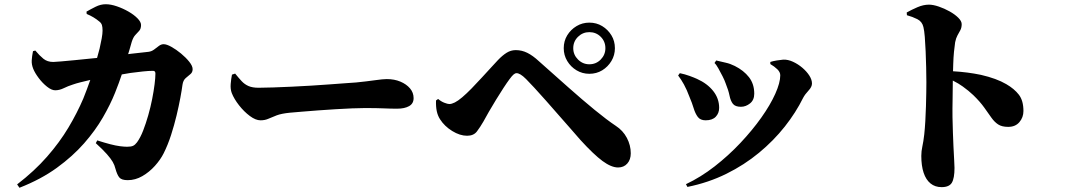

<svg xmlns="http://www.w3.org/2000/svg" viewBox="-20 -828 5040 908"><path d="M584 24Q555 24 544.5 11.5Q534 -1 526 -30Q522 -47 513 -62.5Q504 -78 485.5 -99Q467 -120 433 -151L440 -164Q474 -153 501 -146Q528 -139 548 -136.5Q568 -134 581 -134Q600 -134 609.5 -138.5Q619 -143 628 -155Q644 -177 657 -210.5Q670 -244 681 -282.5Q692 -321 699.5 -359Q707 -397 711 -429Q715 -461 715 -480Q715 -493 704 -493Q683 -493 655 -490Q627 -487 597 -483Q577 -480 556 -476Q544 -439 524 -389Q502 -334 466.5 -272.5Q431 -211 377.5 -150Q324 -89 249 -34.5Q174 20 72 60L61 44Q143 -19 202.5 -87Q262 -155 303.5 -224.5Q345 -294 374 -362Q392 -407 407 -450Q405 -449 403 -449Q382 -444 361.5 -439Q341 -434 324 -428Q302 -421 281.5 -411Q261 -401 241 -401Q224 -401 202.5 -418Q181 -435 163 -459Q145 -483 137 -503Q129 -523 130 -542Q131 -561 136 -586L147 -589Q167 -565 185.5 -550Q204 -535 232 -535Q242 -535 268.5 -537.5Q295 -540 333.5 -543.5Q372 -547 418 -552Q428 -553 439 -554Q445 -577 451 -598Q457 -624 461 -646.5Q465 -669 465 -683Q465 -700 462 -709.5Q459 -719 450 -726Q437 -737 422 -746Q407 -755 390 -762L389 -773Q408 -784 432 -796Q456 -808 480 -808Q504 -808 533 -798Q562 -788 588 -773Q614 -758 630.5 -741Q647 -724 647 -710Q647 -692 638.5 -682.5Q630 -673 620 -662.5Q610 -652 603 -630Q599 -615 593 -595Q590 -584 586 -572Q594 -573 602 -574Q647 -579 683 -583Q697 -585 708.5 -593.5Q720 -602 731 -610.5Q742 -619 754 -619Q768 -619 790.5 -606.5Q813 -594 836 -575Q859 -556 875 -536Q891 -516 891 -501Q891 -486 880.5 -477.5Q870 -469 858 -458.5Q846 -448 843 -427Q840 -404 833 -366Q826 -328 815 -282Q804 -236 789 -189.5Q774 -143 754 -103Q739 -73 712.5 -43.5Q686 -14 653 5Q620 24 584 24Z M1212 -259Q1189 -259 1161.5 -279.5Q1134 -300 1110.5 -330Q1087 -360 1076 -388Q1069 -407 1071 -431Q1073 -455 1077 -475L1092 -480Q1109 -459 1123 -444Q1137 -429 1155.5 -421Q1174 -413 1203 -413Q1232 -413 1272.5 -414.5Q1313 -416 1359 -418Q1405 -420 1451.5 -423Q1498 -426 1540 -429Q1582 -432 1614.5 -434.5Q1647 -437 1664 -438Q1714 -443 1752.5 -448.5Q1791 -454 1809 -454Q1845 -454 1873.5 -442Q1902 -430 1919 -410Q1936 -390 1936 -364Q1936 -338 1914.5 -326Q1893 -314 1858 -314Q1827 -314 1794.5 -315.5Q1762 -317 1705 -317Q1680 -317 1644.5 -315.5Q1609 -314 1567.5 -311.5Q1526 -309 1485.5 -306Q1445 -303 1409.5 -300Q1374 -297 1351 -295Q1311 -291 1288.5 -282.5Q1266 -274 1249.5 -266.5Q1233 -259 1212 -259Z M2767 -479Q2734 -479 2706.5 -495.5Q2679 -512 2662.5 -539.5Q2646 -567 2646 -600Q2646 -634 2662.5 -661Q2679 -688 2706.5 -704.5Q2734 -721 2767 -721Q2801 -721 2828 -704.5Q2855 -688 2871.5 -661Q2888 -634 2888 -600Q2888 -567 2871.5 -539.5Q2855 -512 2828 -495.5Q2801 -479 2767 -479ZM2903 -36Q2871 -36 2829.5 -66.5Q2788 -97 2725 -166Q2708 -186 2681 -216.5Q2654 -247 2623 -282.5Q2592 -318 2562 -352Q2532 -386 2507 -413Q2482 -440 2468 -454Q2453 -469 2442 -475.5Q2431 -482 2423 -482Q2416 -482 2408.5 -475.5Q2401 -469 2390 -454Q2378 -438 2361 -412Q2344 -386 2326 -356.5Q2308 -327 2292 -299.5Q2276 -272 2266 -253Q2251 -227 2235.5 -206.5Q2220 -186 2189 -186Q2155 -186 2118.5 -208.5Q2082 -231 2061 -264Q2050 -281 2045.5 -302.5Q2041 -324 2042 -353L2052 -360Q2066 -348 2081.5 -342Q2097 -336 2105 -336Q2116 -336 2131 -343.5Q2146 -351 2166 -368Q2186 -385 2210.5 -410Q2235 -435 2259.5 -462Q2284 -489 2304.5 -511Q2325 -533 2335 -544Q2356 -566 2376 -578.5Q2396 -591 2419 -591Q2448 -591 2474 -578Q2500 -565 2528 -539Q2600 -475 2667 -415.5Q2734 -356 2792 -308.5Q2850 -261 2892 -233Q2926 -211 2944.5 -176Q2963 -141 2963 -103Q2963 -73 2946.5 -54.5Q2930 -36 2903 -36ZM2767 -524Q2799 -524 2821 -546.5Q2843 -569 2843 -600Q2843 -632 2821 -654Q2799 -676 2767 -676Q2736 -676 2713.5 -654Q2691 -632 2691 -600Q2691 -569 2713.5 -546.5Q2736 -524 2767 -524Z M3224 43Q3294 10 3359.5 -41Q3425 -92 3481.5 -152Q3538 -212 3580.5 -272Q3623 -332 3646.5 -384.5Q3670 -437 3670 -472Q3670 -487 3656 -500.5Q3642 -514 3623 -525V-535Q3635 -539 3653 -542Q3671 -545 3684 -546Q3706 -547 3730 -536Q3754 -525 3774.5 -507.5Q3795 -490 3807.5 -470.5Q3820 -451 3820 -433Q3820 -417 3803.5 -399.5Q3787 -382 3778 -365Q3744 -296 3691.5 -229.5Q3639 -163 3569.5 -105.5Q3500 -48 3415 -6Q3330 36 3231 56ZM3317 -259Q3292 -259 3280 -275Q3268 -291 3260.5 -316Q3253 -341 3241 -369Q3228 -404 3214.5 -428.5Q3201 -453 3187 -471L3195 -482Q3219 -477 3241 -469Q3263 -461 3276 -455Q3325 -433 3353 -397.5Q3381 -362 3381 -318Q3381 -293 3365 -276Q3349 -259 3317 -259ZM3484 -323Q3457 -323 3446 -337Q3435 -351 3430 -376Q3425 -401 3412 -433Q3407 -448 3397 -467.5Q3387 -487 3377 -505Q3367 -523 3359 -530L3367 -542Q3391 -536 3412 -531.5Q3433 -527 3455 -516Q3497 -495 3522 -463Q3547 -431 3547 -385Q3547 -355 3527 -339Q3507 -323 3484 -323Z M4433 57Q4402 57 4380.5 39.5Q4359 22 4348 -11Q4337 -44 4337 -91Q4337 -113 4342 -135.5Q4347 -158 4351 -193Q4354 -221 4356 -255.5Q4358 -290 4359 -325Q4360 -360 4360.5 -390Q4361 -420 4361 -439Q4361 -471 4360 -509.5Q4359 -548 4357.5 -585.5Q4356 -623 4353.5 -653.5Q4351 -684 4347 -700Q4341 -726 4318 -737.5Q4295 -749 4269 -756L4268 -769Q4291 -782 4319 -794Q4347 -806 4373 -806Q4393 -806 4419.5 -797Q4446 -788 4471 -774Q4496 -760 4512 -744Q4528 -728 4528 -714Q4528 -697 4521.5 -685Q4515 -673 4508 -660.5Q4501 -648 4497 -628Q4494 -608 4491.5 -582.5Q4489 -557 4488 -525Q4487 -509 4487 -491Q4557 -487 4619 -474Q4693 -457 4739 -430Q4777 -408 4798.5 -380Q4820 -352 4820 -303Q4820 -273 4801 -250.5Q4782 -228 4748 -228Q4718 -228 4700.5 -239.5Q4683 -251 4668.5 -271.5Q4654 -292 4634.5 -319.5Q4615 -347 4583 -378Q4561 -399 4533 -419Q4514 -433 4486 -447Q4485 -401 4485 -359Q4484 -314 4484.5 -274Q4485 -234 4486.5 -200Q4488 -166 4489 -137Q4491 -96 4492.5 -69.5Q4494 -43 4494 -34Q4494 15 4481.5 36Q4469 57 4433 57Z"/></svg>

Font: Noto Serif HK ExtraLight Black
Style: Regular
Weight: 900
Version: Version 2.002-H1;hotconv 1.1.0;makeotfexe 2.6.0